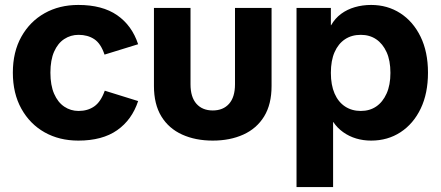

<svg xmlns="http://www.w3.org/2000/svg" viewBox="-20 -557 1784 777"><path d="M297 12Q220 12 160.5 -21.5Q101 -55 66.5 -117Q32 -179 32 -263Q32 -347 66.5 -408.5Q101 -470 160.5 -503.5Q220 -537 297 -537Q394 -537 454 -495.5Q514 -454 539 -378L403 -336Q388 -381 361.5 -398.5Q335 -416 298 -416Q266 -416 240 -399Q214 -382 199 -348Q184 -314 184 -263Q184 -212 199 -177.5Q214 -143 240 -125.5Q266 -108 298 -108Q335 -108 361.5 -126.5Q388 -145 404 -190L539 -148Q514 -72 454 -30Q394 12 297 12Z M841 12Q771 12 717 -12.5Q663 -37 633 -86Q603 -135 603 -209V-525H751V-216Q751 -164 775 -137Q799 -110 841 -110Q883 -110 907 -137Q931 -164 931 -216V-525H1079V-209Q1079 -135 1049 -86Q1019 -37 965 -12.5Q911 12 841 12Z M1180 200V-525H1319V-455H1320Q1336 -483 1360.5 -501Q1385 -519 1416 -528Q1447 -537 1482 -537Q1548 -537 1600 -503.5Q1652 -470 1682 -408.5Q1712 -347 1712 -263Q1712 -179 1682.5 -117.5Q1653 -56 1601 -22Q1549 12 1482 12Q1450 12 1421.5 3.5Q1393 -5 1369 -22Q1345 -39 1329 -63H1328V200ZM1440 -108Q1476 -108 1502.5 -126Q1529 -144 1544.5 -178.5Q1560 -213 1560 -262Q1560 -312 1544.5 -346Q1529 -380 1502.5 -398Q1476 -416 1440 -416Q1403 -416 1376 -398Q1349 -380 1334 -346Q1319 -312 1319 -262Q1319 -213 1334 -178.5Q1349 -144 1376.5 -126Q1404 -108 1440 -108Z"/></svg>

Font: TikTok Sans 24pt
Style: Bold
Weight: 700
Version: Version 4.000